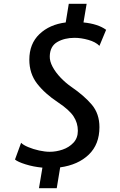

<svg xmlns="http://www.w3.org/2000/svg" viewBox="-20 -869 628 1005"><path d="M184 116 202 8.5Q154.5 4 113.8 -8.8Q73 -21.5 58.5 -34L90.5 -121.5Q101.5 -110 127.8 -99Q154 -88 184.8 -81.2Q215.5 -74.5 240.5 -74.5Q274 -74.5 307.8 -86Q341.5 -97.5 364.5 -122Q387.5 -146.5 387.5 -184.5Q387.5 -226 364.8 -260.2Q342 -294.5 284 -333Q214.5 -379 174 -431.5Q133.5 -484 133.5 -556.5Q133.5 -640 186.5 -690.5Q239.5 -741 324 -751.5L340 -849H433.5L417 -751.5Q493 -744 535.5 -713L500.5 -629Q480.5 -649.5 442.5 -660.2Q404.5 -671 370.5 -671Q317.5 -671 279.8 -649Q242 -627 240.5 -575Q239.5 -549 255.2 -519.5Q271 -490 297 -462.8Q323 -435.5 352.5 -415Q421 -368 460.8 -320.8Q500.5 -273.5 500.5 -203.5Q500.5 -113.5 444.8 -59.8Q389 -6 295 7L277 116Z"/></svg>

Font: Merriweather Sans Italic
Style: Regular
Weight: 400
Italic angle: -7.5°
Designer: Eben Sorkin
Foundry: Eben Sorkin
Version: Version 1.008; ttfautohint (v1.7.19-72a1) -l 8 -r 50 -G 200 